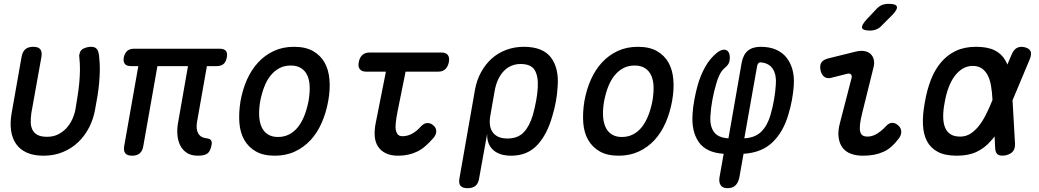

<svg xmlns="http://www.w3.org/2000/svg" viewBox="-20 -805 5440 1005"><path d="M93 -508Q98 -535 113 -547.5Q128 -560 154 -560Q180 -560 190.5 -547.5Q201 -535 197 -508L144 -213Q140 -185 141 -162.5Q142 -140 151 -123.5Q160 -107 178 -98Q196 -89 226 -89Q259 -89 284 -101.5Q309 -114 327.5 -134Q346 -154 358 -180Q370 -206 375 -233Q381 -271 386.5 -305Q392 -339 395 -372Q398 -405 398.5 -438Q399 -471 395 -508Q395 -512 394.5 -515Q394 -518 396 -521Q399 -543 418.5 -551.5Q438 -560 456 -560Q470 -560 477.5 -556Q485 -552 489 -545.5Q493 -539 495.5 -529.5Q498 -520 499 -508Q503 -472 502.5 -438.5Q502 -405 499 -371.5Q496 -338 490.5 -304Q485 -270 478 -233Q469 -182 446.5 -138Q424 -94 389.5 -61Q355 -28 309 -9Q263 10 208 10Q156 10 120.5 -6Q85 -22 64.5 -51Q44 -80 38 -121.5Q32 -163 41 -213Z M1016 10Q981 10 958 -5Q935 -20 923 -44.5Q911 -69 908.5 -101Q906 -133 913 -168L964 -459H804L730 -40Q726 -15 711.5 -2.5Q697 10 672 10Q646 10 636 -2.5Q626 -15 630 -40L704 -459H665Q643 -459 633.5 -470.5Q624 -482 628 -505Q633 -527 646 -538.5Q659 -550 682 -550H1129Q1153 -550 1162.5 -538.5Q1172 -527 1167 -504Q1163 -481 1150 -470Q1137 -459 1115 -459H1063L1011 -165Q1005 -128 1018 -106Q1031 -84 1062 -81Q1078 -79 1084 -71.5Q1090 -64 1088 -49Q1082 -14 1066.5 -2Q1051 10 1016 10Z M1418 10Q1359 10 1320 -12Q1281 -34 1259 -72Q1237 -110 1233 -162.5Q1229 -215 1239 -276Q1250 -337 1273 -388.5Q1296 -440 1331 -478Q1366 -516 1413 -538Q1460 -560 1519 -560Q1579 -560 1618 -538Q1657 -516 1678.5 -478.5Q1700 -441 1704.5 -389Q1709 -337 1698 -276Q1687 -215 1664 -162.5Q1641 -110 1606 -72Q1571 -34 1524 -12Q1477 10 1418 10ZM1435 -88Q1468 -88 1494.5 -102Q1521 -116 1540.5 -141Q1560 -166 1573.5 -200.5Q1587 -235 1595 -276Q1602 -317 1601 -351Q1600 -385 1589 -409.5Q1578 -434 1556.5 -448Q1535 -462 1502 -462Q1468 -462 1442 -448Q1416 -434 1396 -409Q1376 -384 1363 -350Q1350 -316 1342 -275Q1335 -234 1336.5 -200Q1338 -166 1349 -141Q1360 -116 1381.5 -102Q1403 -88 1435 -88Z M2291 -530Q2315 -530 2324.5 -516.5Q2334 -503 2329.5 -480Q2325 -457 2311.5 -443.5Q2298 -430 2274 -430H2103L2060 -217Q2054 -185 2051.5 -161.5Q2049 -138 2052.5 -122.5Q2056 -107 2064 -99.5Q2072 -92 2087 -92Q2113 -92 2137.5 -105.5Q2162 -119 2183 -143Q2200 -161 2217.5 -161Q2235 -161 2248 -149Q2263 -137 2263.5 -119Q2264 -101 2249 -83Q2228 -59 2207.5 -41Q2187 -23 2164.5 -12Q2142 -1 2117 4.5Q2092 10 2064 10Q2026 10 2000 -2.5Q1974 -15 1959 -37.5Q1944 -60 1941.5 -92Q1939 -124 1947 -163L2000 -430H1896Q1873 -430 1863 -443.5Q1853 -457 1858 -480Q1862 -503 1876 -516.5Q1890 -530 1914 -530Z M2427 180Q2401 180 2390.5 167.5Q2380 155 2385 128L2466 -334Q2475 -385 2498 -427Q2521 -469 2554 -498.5Q2587 -528 2630 -544Q2673 -560 2722 -560Q2821 -560 2863.5 -504.5Q2906 -449 2899 -354Q2897 -315 2890 -275.5Q2883 -236 2871 -197Q2844 -101 2792 -45.5Q2740 10 2656 10Q2594 10 2561 -20.5Q2528 -51 2530 -105L2488 128Q2484 155 2469 167.5Q2454 180 2427 180ZM2636 -80Q2690 -80 2720.5 -111.5Q2751 -143 2769 -202Q2779 -239 2786 -275.5Q2793 -312 2795 -348Q2798 -407 2778.5 -438.5Q2759 -470 2705 -470Q2679 -470 2656.5 -460.5Q2634 -451 2616.5 -432.5Q2599 -414 2587 -388Q2575 -362 2569 -328L2547 -202Q2536 -144 2559.5 -112Q2583 -80 2636 -80Z M3218 10Q3159 10 3120 -12Q3081 -34 3059 -72Q3037 -110 3033 -162.5Q3029 -215 3039 -276Q3050 -337 3073 -388.5Q3096 -440 3131 -478Q3166 -516 3213 -538Q3260 -560 3319 -560Q3379 -560 3418 -538Q3457 -516 3478.5 -478.5Q3500 -441 3504.5 -389Q3509 -337 3498 -276Q3487 -215 3464 -162.5Q3441 -110 3406 -72Q3371 -34 3324 -12Q3277 10 3218 10ZM3235 -88Q3268 -88 3294.5 -102Q3321 -116 3340.5 -141Q3360 -166 3373.5 -200.5Q3387 -235 3395 -276Q3402 -317 3401 -351Q3400 -385 3389 -409.5Q3378 -434 3356.5 -448Q3335 -462 3302 -462Q3268 -462 3242 -448Q3216 -434 3196 -409Q3176 -384 3163 -350Q3150 -316 3142 -275Q3135 -234 3136.5 -200Q3138 -166 3149 -141Q3160 -116 3181.5 -102Q3203 -88 3235 -88Z M3788 180Q3762 180 3752 164Q3742 148 3746 124L3768 0Q3676 -6 3637.5 -61.5Q3599 -117 3605 -207Q3607 -242 3614.5 -283Q3622 -324 3632 -359Q3647 -412 3672 -456Q3697 -500 3732 -528Q3748 -541 3762 -544Q3776 -547 3785.5 -540.5Q3795 -534 3798.5 -519Q3802 -504 3798 -483Q3796 -475 3790.5 -467Q3785 -459 3772 -448Q3757 -435 3746 -412.5Q3735 -390 3728 -363Q3717 -326 3709 -283Q3701 -240 3699 -203Q3694 -149 3715.5 -116.5Q3737 -84 3793 -81L3862 -476Q3870 -519 3894.5 -539.5Q3919 -560 3962 -560Q4007 -560 4041 -545.5Q4075 -531 4096.5 -504Q4118 -477 4128 -440.5Q4138 -404 4135 -359Q4133 -324 4125.5 -283Q4118 -242 4107 -207Q4081 -116 4024.5 -61Q3968 -6 3872 0L3850 124Q3844 152 3829 166Q3814 180 3788 180ZM3943 -459 3876 -81Q3933 -84 3965 -116Q3997 -148 4013 -203Q4024 -240 4031.5 -283Q4039 -326 4041 -363Q4045 -411 4026.5 -442Q4008 -473 3967 -478Q3957 -480 3951 -475Q3945 -470 3943 -459Z M4332 -398Q4309 -392 4294.5 -403Q4280 -414 4275 -437Q4270 -462 4279 -477Q4288 -492 4314 -499L4460 -535Q4486 -541 4505.5 -537.5Q4525 -534 4537.5 -522Q4550 -510 4554 -491.5Q4558 -473 4552 -451L4494 -217Q4484 -178 4481.5 -153Q4479 -128 4483 -114.5Q4487 -101 4496.5 -95.5Q4506 -90 4520 -90Q4546 -90 4570.5 -105Q4595 -120 4616 -143Q4633 -162 4650 -162Q4667 -162 4681 -149Q4697 -136 4697.5 -116Q4698 -96 4683 -78Q4665 -54 4645.5 -37Q4626 -20 4603.5 -10Q4581 0 4555 5Q4529 10 4497 10Q4462 10 4434.5 0Q4407 -10 4390.5 -31.5Q4374 -53 4369.5 -86Q4365 -119 4377 -163L4437 -395Q4441 -409 4434 -415.5Q4427 -422 4415 -419ZM4597 -673Q4584 -658 4568 -651.5Q4552 -645 4534 -645Q4497 -645 4492.5 -658.5Q4488 -672 4515 -702L4565 -755Q4580 -772 4596 -778.5Q4612 -785 4632 -785Q4670 -785 4674.5 -770.5Q4679 -756 4651 -727Z M5293 -53Q5294 -27 5282 -12.5Q5270 2 5244 8Q5217 13 5203.5 4Q5190 -5 5189 -31L5186 -91Q5176 -77 5165 -66Q5134 -30 5091.5 -10Q5049 10 4988 10Q4927 10 4889 -10Q4851 -30 4832 -66.5Q4813 -103 4811 -154.5Q4809 -206 4821 -270Q4832 -334 4852.5 -387Q4873 -440 4905.5 -478.5Q4938 -517 4983 -538.5Q5028 -560 5089 -560Q5149 -560 5185.5 -542Q5222 -524 5241 -491Q5248 -479 5253 -467L5275 -519Q5286 -545 5302.5 -554Q5319 -563 5343 -558Q5367 -552 5374 -537.5Q5381 -523 5371 -497L5280 -280ZM5175 -281V-283Q5173 -323 5167.5 -355.5Q5162 -388 5150 -411Q5138 -434 5119 -447Q5100 -460 5071 -460Q5043 -460 5019 -445.5Q4995 -431 4976.5 -406Q4958 -381 4945 -346Q4932 -311 4925 -270Q4917 -229 4917 -196Q4917 -163 4926 -139.5Q4935 -116 4954.5 -103Q4974 -90 5006 -90Q5035 -90 5058.5 -104.5Q5082 -119 5102.5 -144.5Q5123 -170 5140.5 -204.5Q5158 -239 5174 -279Z"/></svg>

Font: Maple Mono Medium
Style: Italic
Weight: 500
Italic angle: -10°
Monospace: yes
Designer: subframe7536
Version: Version 7.000